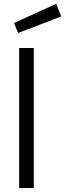

<svg xmlns="http://www.w3.org/2000/svg" viewBox="-20 -964 334 984"><path d="M78.2 0V-717.9H153V0ZM72.8 -794.9 51.8 -846 267.9 -944.5 293.5 -879.7Z"/></svg>

Font: Titillium Web
Style: Bold
Weight: 700
Designer: Mohamed Gaber, Accademia di Belle Arti di Urbino
Foundry: Kief Type Foundry, Accademia di Belle Arti di Urbino
Version: Version 3.000